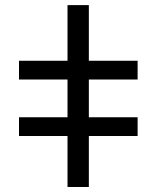

<svg xmlns="http://www.w3.org/2000/svg" viewBox="-20 -745 624 765"><path d="M334 -203.1V0H249V-203.1H55.7V-277.8H249V-428.2H55.7V-502.9H249V-724.6H334V-502.9H528.3V-428.2H334V-277.8H528.3V-203.1Z"/></svg>

Font: Arimo Nerd Font
Style: Regular
Weight: 400
Designer: Steve Matteson
Foundry: Monotype Imaging Inc.
Version: Version 1.33;Nerd Fonts 3.2.1